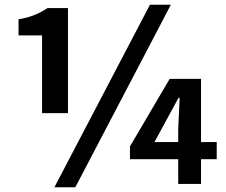

<svg xmlns="http://www.w3.org/2000/svg" viewBox="-20 -774 949 808"><path d="M157 -298V-625H58V-693Q125 -703 180 -740H266V-298ZM699 -754 297 14H209L611 -754ZM730 -176V-232L736 -362H731L630 -176ZM892 -104H826V0H730V-104H527V-158L694 -442H826V-176H892Z"/></svg>

Font: Noto Sans Tobesmart edit
Style: Bold
Weight: 700
Designer: Ryoko NISHIZUKA  (kana & ideographs); Paul D. Hunt (Latin, Greek & Cyrillic); Wenlong ZHANG  (bopomofo); Sandoll Communi
Foundry: Adobe Systems Incorporated
Version: Version 1.005 Oct 7, 2021